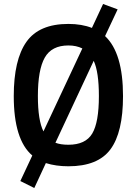

<svg xmlns="http://www.w3.org/2000/svg" viewBox="-20 -823 696 963"><path d="M323 11Q261 11 210 -5L152 120L82 85L142 -43Q49 -122 49 -341Q49 -523 112.5 -613Q176 -703 323 -703Q390 -703 441 -683L497 -803L570 -776L507 -642Q597 -558 597 -341Q597 -159 534 -74Q471 11 323 11ZM170 -341Q170 -219 198 -164L393 -580Q363 -595 323 -595Q239 -595 204.5 -534Q170 -473 170 -341ZM323 -97Q409 -97 442.5 -153Q476 -209 476 -341Q476 -462 450 -518L258 -107Q284 -97 323 -97Z"/></svg>

Font: TypoPRO Titillium Maps
Style: 800 wt
Weight: 800
Designer: Campivisivi
Foundry: Accademia di Belle Arti di Urbino and students of MA course of Visual design
Version: Version 001.001